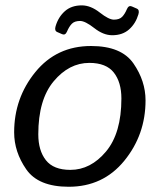

<svg xmlns="http://www.w3.org/2000/svg" viewBox="-20 -694 601 722"><path d="M194.8 -573.7Q184.1 -578.6 189 -595.2Q199.2 -629.9 223.9 -651.9Q248.5 -673.8 287.6 -673.8Q320.8 -673.8 355 -647Q389.2 -620.1 408.2 -620.1Q429.2 -620.1 439.5 -630.9Q449.7 -641.6 457.5 -660.2Q463.9 -674.8 475.6 -669.9L494.6 -661.6Q505.4 -656.7 500.5 -640.1Q490.2 -605.5 465.6 -583.5Q440.9 -561.5 401.9 -561.5Q368.7 -561.5 334.5 -588.4Q300.3 -615.2 281.2 -615.2Q260.3 -615.2 250 -604.5Q239.7 -593.8 231.9 -575.2Q225.6 -560.5 213.9 -565.4ZM33.2 -196.3Q33.2 -325.2 113 -423.1Q192.9 -521 322.3 -521Q436.5 -521 481.9 -455.3Q527.3 -389.6 527.3 -316.4Q527.3 -187.5 447.5 -89.6Q367.7 8.3 238.3 8.3Q124 8.3 78.6 -57.4Q33.2 -123 33.2 -196.3ZM124 -189Q124 -127.9 152.6 -91.6Q181.2 -55.2 244.6 -55.2Q320.8 -55.2 378.7 -124.3Q436.5 -193.4 436.5 -323.7Q436.5 -384.8 408 -421.1Q379.4 -457.5 315.9 -457.5Q239.7 -457.5 181.9 -388.4Q124 -319.3 124 -189Z"/></svg>

Font: Istok
Style: Italic
Weight: 500
Italic angle: -13°
Designer: Andrey V. Panov
Foundry: Andrey V. Panov
Version: Version 1.0.3